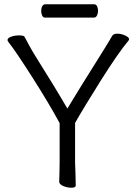

<svg xmlns="http://www.w3.org/2000/svg" viewBox="-20 -866 640 895"><path d="M20 -669Q15 -676 15 -679Q15 -689 32 -695Q49 -701 69 -701Q90 -701 94 -695Q98 -689 106 -673Q114 -657 128 -633Q130 -629 133.5 -623.5Q137 -618 141 -611Q239 -455 294 -360Q353 -458 462 -631Q490 -676 503 -699Q509 -709 527 -709Q545 -709 563.5 -700.5Q582 -692 582 -683Q582 -682 580 -678Q530 -618 449.5 -490Q369 -362 330 -293V-107L332 -52L333 -1Q333 9 312 9Q293 9 274.5 1Q256 -7 256 -19Q256 -40 257 -55L258 -108V-292Q209 -383 129.5 -507.5Q50 -632 20 -669ZM172 -816Q172 -828 177 -837Q182 -846 191 -846H419Q428 -846 432.5 -837Q437 -828 437 -815Q437 -803 432 -793.5Q427 -784 418 -784H190Q181 -784 176.5 -793.5Q172 -803 172 -816Z"/></svg>

Font: Iansui
Style: Regular
Weight: 400
Designer: But Ko / Fontworks Inc.
Foundry: zi-hi.com / Fontworks Inc.
Version: Version 1.002